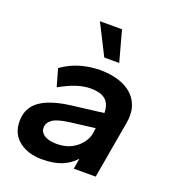

<svg xmlns="http://www.w3.org/2000/svg" viewBox="-129 -796 819 906"><g transform="rotate(20 280.0 -343.0)"><path d="M182 10Q113 10 68 -25Q23 -60 23 -123Q23 -170 47 -201Q71 -232 116 -250Q161 -268 224 -276L386 -296Q386 -320 379 -337Q372 -354 359 -364Q346 -374 328 -378.5Q310 -383 287 -383Q253 -383 216 -371Q179 -359 133 -333L108 -421Q154 -453 202.5 -466.5Q251 -480 299 -480Q348 -480 388.5 -468Q429 -456 457 -432Q485 -408 497 -371.5Q509 -335 500 -286L450 0H340L349 -53Q321 -22 281.5 -6Q242 10 182 10ZM223 -82Q265 -82 295 -97Q325 -112 344 -136Q363 -160 368 -186L372 -215L245 -199Q185 -191 162.5 -174.5Q140 -158 140 -133Q140 -110 162 -96Q184 -82 223 -82ZM296 -542 218 -696H329L371 -542Z"/></g></svg>

Font: Gantari SemiBold
Style: Italic
Weight: 600
Italic angle: -10°
Designer: Anugrah Pasau
Foundry: Lafontype
Version: Version 1.000